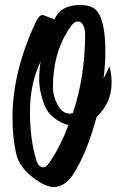

<svg xmlns="http://www.w3.org/2000/svg" viewBox="-20 -729 467 769"><path d="M427 -398Q427 -317 367 -261Q328 -115 272 -29Q239 20 195 20Q172 20 141 2Q58 -49 44 -116Q30 -183 30 -256Q30 -446 126 -646Q138 -669 151 -669Q153 -669 198 -651Q223 -709 300 -709Q340 -709 359 -694Q402 -660 402 -522Q402 -476 395 -415L419 -463Q427 -429 427 -398ZM321 -594Q321 -611 313.5 -627Q306 -643 293 -643Q280 -643 270.5 -632Q261 -621 249 -601Q192 -509 192 -378Q192 -345 210.5 -309.5Q229 -274 259 -274Q264 -274 272 -276Q321 -423 321 -594ZM254 -228Q223 -236 197 -256.5Q171 -277 159 -305Q137 -363 137 -408Q137 -453 143 -483Q100 -394 100 -282.5Q100 -171 125 -89Q134 -59 153 -59Q166 -59 177 -77Q220 -137 254 -228Z"/></svg>

Font: Devonshire
Style: Regular
Weight: 400
Designer: Astigmatic (AOETI)
Foundry: Astigmatic (AOETI)
Version: Version 1.001